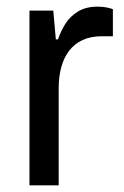

<svg xmlns="http://www.w3.org/2000/svg" viewBox="-20 -558 372 578"><path d="M68.7 0V-526H140.4L148.1 -439.3H154.6Q162.8 -463.9 176.8 -486.3Q190.8 -508.7 214.8 -523.4Q238.7 -538 274 -538Q289.1 -538 301.4 -535.5Q313.8 -532.9 319.8 -530.4V-448.9H287Q253.2 -448.9 228.5 -437.4Q203.8 -425.9 187.8 -404.7Q171.8 -383.5 164.2 -354.9Q156.7 -326.3 156.7 -292.6V0Z"/></svg>

Font: Archivo SemiBold
Style: Regular
Weight: 600
Designer: Hector Gatti
Foundry: Omnibus-Type
Version: Version 2.001